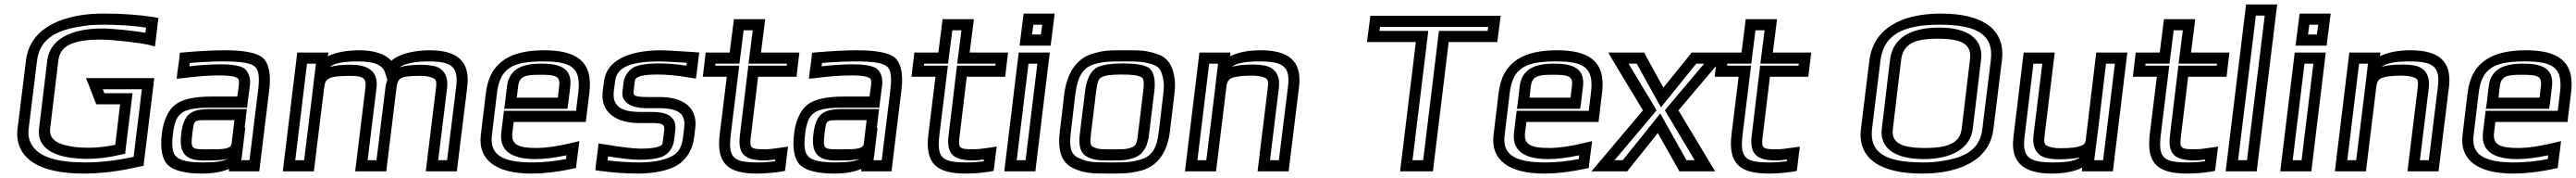

<svg xmlns="http://www.w3.org/2000/svg" viewBox="-20 -745 11604 800"><path d="M682 -568 691 -643 694 -664 673 -668C604 -679 528 -684 447 -684C413 -684 379 -682 347 -677C238 -660 114 -611 97 -473L59 -166C55 -134 60 -102 72 -77C114 10 234 35 359 35C433 35 517 25 607 4L627 0L629 -20L672 -369L675 -394H650H408H367L382 -358L408 -290L414 -276H429H521L499 -94C456 -85 416 -81 379 -81C354 -81 333 -82 312 -85C250 -94 199 -112 206 -168L243 -474C251 -538 305 -567 435 -567C486 -567 608 -553 648 -544L678 -536L682 -568ZM635 -598C580 -607 485 -617 441 -617C297 -617 205 -567 193 -474L156 -168C144 -75 233 -45 299 -36C322 -33 347 -31 373 -31C419 -31 470 -37 524 -50L544 -54L546 -74L574 -301L577 -326H552H450L443 -344H619L582 -40C502 -23 431 -15 365 -15C246 -15 151 -35 118 -103C109 -122 106 -141 109 -166L147 -473C160 -578 246 -612 349 -627C378 -632 408 -634 441 -634C512 -634 577 -630 638 -621L635 -598Z M1151 0 1193 -342C1201 -408 1192 -459 1165 -484C1139 -508 1079 -519 996 -519C942 -519 881 -516 813 -510L790 -508L788 -485L779 -419L776 -391L805 -394C866 -402 920 -406 969 -406C1012 -406 1036 -402 1048 -395C1056 -390 1058 -384 1056 -363L1049 -311H929C858 -311 801 -299 770 -275C737 -250 716 -202 709 -144C701 -78 710 -26 739 -1C766 23 819 35 889 35C938 35 981 28 1012 14L1011 25H1036H1123H1148L1151 0ZM846 -141C855 -208 850 -205 922 -205H1036L1023 -98C1020 -72 969 -74 917 -74H899C842 -74 839 -80 846 -141ZM796 -141C787 -64 810 -24 893 -24H911C936 -24 972 -23 1004 -31C986 -20 952 -15 895 -15C831 -15 794 -23 775 -40C757 -56 752 -86 759 -144C765 -194 777 -221 797 -236C818 -253 857 -261 923 -261H1068H1093L1096 -286L1106 -363C1110 -395 1099 -425 1078 -439C1059 -450 1022 -456 975 -456C932 -456 885 -453 833 -447L835 -462C892 -467 943 -469 990 -469C1069 -469 1112 -461 1129 -445C1145 -430 1150 -400 1143 -342L1104 -25H1067L1070 -46L1085 -171H1082L1089 -230L1092 -255H1067H928C838 -255 807 -232 796 -141Z M1916 -519C1859 -519 1785 -508 1743 -472C1715 -503 1664 -519 1599 -519C1541 -519 1493 -510 1457 -492L1459 -509H1434H1344H1319L1316 -484L1257 0L1254 25H1279H1369H1394L1397 0L1440 -349C1443 -375 1448 -384 1460 -391C1474 -400 1503 -404 1555 -404C1615 -404 1632 -396 1626 -349L1583 0L1580 25H1605H1695H1720L1723 0L1766 -349C1769 -375 1774 -385 1784 -392C1795 -400 1821 -404 1872 -404C1893 -404 1908 -402 1920 -398C1944 -391 1948 -384 1944 -349L1901 0L1898 25H1923H2013H2038L2041 0L2085 -355C2099 -473 2036 -519 1916 -519ZM1390 -349 1384 -300 1350 -25H1310L1363 -459H1403L1399 -425L1390 -349ZM1725 -386C1721 -375 1717 -362 1716 -349L1676 -25H1636L1676 -349C1686 -429 1632 -454 1561 -454C1522 -454 1489 -451 1465 -444C1486 -461 1525 -469 1593 -469C1668 -469 1703 -453 1715 -418L1725 -386ZM1910 -469C2014 -469 2046 -446 2035 -355L1994 -25H1954L1994 -349C2000 -397 1983 -434 1940 -447C1924 -451 1902 -454 1878 -454C1837 -454 1802 -450 1779 -442C1806 -462 1856 -469 1910 -469Z M2432 -519C2290 -519 2187 -474 2169 -329L2146 -138C2132 -26 2216 35 2372 35C2430 35 2492 28 2555 14L2575 10L2577 -10L2586 -79L2590 -111L2557 -103C2494 -88 2442 -80 2398 -80C2319 -80 2281 -92 2288 -149L2294 -197H2594H2619L2622 -222L2635 -329C2653 -473 2571 -519 2432 -519ZM2426 -469C2552 -469 2599 -443 2585 -329L2575 -247H2275H2250L2247 -222L2238 -149C2227 -54 2306 -30 2392 -30C2432 -30 2479 -36 2532 -47L2530 -30C2477 -20 2427 -15 2378 -15C2237 -15 2185 -53 2196 -138L2219 -329C2233 -442 2294 -469 2426 -469ZM2413 -409C2483 -409 2505 -404 2499 -357L2493 -306H2308L2314 -357C2320 -403 2345 -409 2413 -409ZM2419 -459C2346 -459 2274 -443 2264 -357L2255 -281L2251 -256H2276H2511H2536L2540 -281L2549 -357C2559 -443 2495 -459 2419 -459Z M2857 -192H2912C2962 -192 2975 -188 2972 -160L2966 -111C2964 -94 2962 -92 2949 -87C2931 -80 2905 -77 2866 -77C2836 -77 2783 -83 2705 -96L2676 -100L2673 -71L2664 -2L2662 20L2683 23C2741 31 2798 35 2851 35C2921 35 2981 24 3023 2C3069 -22 3100 -70 3107 -128L3112 -170C3123 -259 3061 -309 2951 -309H2895C2842 -309 2832 -315 2834 -333L2839 -374C2841 -390 2843 -393 2855 -399C2868 -406 2895 -410 2941 -410C2984 -410 3031 -406 3087 -396L3115 -392L3119 -421L3127 -486L3130 -509L3106 -511C3025 -516 2975 -519 2959 -519C2809 -519 2712 -471 2701 -380L2695 -335C2683 -237 2761 -192 2857 -192ZM2863 -242C2780 -242 2737 -267 2745 -335L2751 -380C2758 -441 2815 -469 2953 -469C2966 -469 3007 -467 3074 -463L3072 -450C3026 -457 2984 -460 2947 -460C2898 -460 2858 -454 2836 -443C2811 -430 2792 -402 2789 -374L2784 -333C2778 -286 2823 -259 2889 -259H2945C3039 -259 3070 -233 3062 -170L3057 -128C3051 -82 3036 -58 3005 -42C2969 -24 2922 -15 2857 -15C2812 -15 2766 -18 2717 -24L2719 -42C2784 -32 2831 -27 2860 -27C2902 -27 2937 -31 2961 -40C2990 -51 3012 -80 3016 -111L3022 -160C3030 -227 2974 -242 2918 -242H2863Z M3363 -136 3395 -400H3543H3568L3571 -425L3578 -484L3581 -509H3556H3408L3424 -634L3427 -659H3402H3311H3286L3283 -634L3267 -509H3184H3159L3156 -484L3149 -425L3146 -400H3171H3254L3222 -141C3206 -9 3260 35 3389 35C3425 35 3461 32 3495 27L3516 23L3519 2L3526 -57L3530 -86L3501 -82C3463 -76 3440 -74 3431 -74C3360 -74 3355 -77 3363 -136ZM3313 -136C3302 -47 3341 -24 3425 -24C3434 -24 3450 -25 3472 -28L3471 -20C3447 -17 3422 -15 3395 -15C3283 -15 3259 -34 3272 -141L3307 -425L3310 -450H3285H3202L3203 -459H3286H3311L3314 -484L3330 -609H3371L3355 -484L3352 -459H3377H3525L3524 -450H3376H3351L3348 -425L3313 -136Z M3999 0 4041 -342C4049 -408 4040 -459 4013 -484C3987 -508 3927 -519 3844 -519C3790 -519 3729 -516 3661 -510L3638 -508L3636 -485L3627 -419L3624 -391L3653 -394C3714 -402 3768 -406 3817 -406C3860 -406 3884 -402 3896 -395C3904 -390 3906 -384 3904 -363L3897 -311H3777C3706 -311 3649 -299 3618 -275C3585 -250 3564 -202 3557 -144C3549 -78 3558 -26 3587 -1C3614 23 3667 35 3737 35C3786 35 3829 28 3860 14L3859 25H3884H3971H3996L3999 0ZM3694 -141C3703 -208 3698 -205 3770 -205H3884L3871 -98C3868 -72 3817 -74 3765 -74H3747C3690 -74 3687 -80 3694 -141ZM3644 -141C3635 -64 3658 -24 3741 -24H3759C3784 -24 3820 -23 3852 -31C3834 -20 3800 -15 3743 -15C3679 -15 3642 -23 3623 -40C3605 -56 3600 -86 3607 -144C3613 -194 3625 -221 3645 -236C3666 -253 3705 -261 3771 -261H3916H3941L3944 -286L3954 -363C3958 -395 3947 -425 3926 -439C3907 -450 3870 -456 3823 -456C3780 -456 3733 -453 3681 -447L3683 -462C3740 -467 3791 -469 3838 -469C3917 -469 3960 -461 3977 -445C3993 -430 3998 -400 3991 -342L3952 -25H3915L3918 -46L3933 -171H3930L3937 -230L3940 -255H3915H3776C3686 -255 3655 -232 3644 -141Z M4303 -136 4335 -400H4483H4508L4511 -425L4518 -484L4521 -509H4496H4348L4364 -634L4367 -659H4342H4251H4226L4223 -634L4207 -509H4124H4099L4096 -484L4089 -425L4086 -400H4111H4194L4162 -141C4146 -9 4200 35 4329 35C4365 35 4401 32 4435 27L4456 23L4459 2L4466 -57L4470 -86L4441 -82C4403 -76 4380 -74 4371 -74C4300 -74 4295 -77 4303 -136ZM4253 -136C4242 -47 4281 -24 4365 -24C4374 -24 4390 -25 4412 -28L4411 -20C4387 -17 4362 -15 4335 -15C4223 -15 4199 -34 4212 -141L4247 -425L4250 -450H4225H4142L4143 -459H4226H4251L4254 -484L4270 -609H4311L4295 -484L4292 -459H4317H4465L4464 -450H4316H4291L4288 -425L4253 -136Z M4716 -565 4728 -659 4731 -684H4706H4616H4591L4588 -659L4576 -565L4573 -540H4598H4688H4713L4716 -565ZM4669 -590H4629L4635 -634H4675L4669 -590ZM4647 0 4706 -484 4709 -509H4684H4594H4569L4566 -484L4507 0L4504 25H4529H4619H4644L4647 0ZM4600 -25H4560L4613 -459H4653L4600 -25Z M5270 -321C5275 -355 5274 -386 5268 -410C5258 -457 5237 -489 5187 -504C5138 -520 5109 -519 5047 -519C4984 -519 4956 -520 4903 -504C4825 -482 4785 -410 4774 -321L4754 -153C4745 -78 4757 -17 4811 9C4863 35 4902 35 4979 35C5040 35 5071 35 5123 21C5199 0 5239 -66 5250 -153L5270 -321ZM5220 -321 5200 -153C5191 -77 5169 -42 5115 -27C5071 -15 5046 -15 4985 -15C4908 -15 4880 -15 4837 -36C4802 -53 4796 -86 4804 -153L4824 -321C4834 -400 4857 -441 4911 -457C4956 -469 4977 -469 5041 -469C5104 -469 5125 -469 5167 -457C5202 -446 5210 -433 5219 -394C5224 -374 5224 -351 5220 -321ZM5106 -140C5102 -103 5098 -91 5081 -84C5055 -73 5040 -74 4992 -74C4944 -74 4929 -73 4906 -84C4891 -91 4890 -103 4894 -140L4918 -336C4923 -377 4930 -392 4941 -397C4955 -406 4984 -410 5033 -410C5083 -410 5110 -406 5123 -397C5132 -392 5135 -377 5130 -336L5106 -140ZM5156 -140 5180 -336C5186 -385 5178 -425 5154 -441C5133 -454 5093 -460 5039 -460C4986 -460 4944 -454 4920 -441C4892 -425 4874 -385 4868 -336L4844 -140C4839 -97 4843 -56 4880 -39C4913 -23 4939 -24 4986 -24C5033 -24 5058 -23 5096 -39C5136 -56 5151 -97 5156 -140Z M5659 -519C5603 -519 5556 -510 5521 -492L5523 -509H5498H5408H5383L5380 -484L5321 0L5318 25H5343H5433H5458L5461 0L5504 -350C5507 -376 5512 -385 5524 -392C5539 -400 5568 -405 5619 -405C5640 -405 5655 -403 5668 -399C5692 -392 5695 -385 5691 -350L5648 0L5645 25H5670H5760H5785L5788 0L5832 -355C5846 -474 5781 -519 5659 -519ZM5454 -350 5448 -300 5414 -25H5374L5427 -459H5467L5463 -425L5454 -350ZM5653 -469C5760 -469 5793 -447 5782 -355L5741 -25H5701L5741 -350C5747 -398 5730 -435 5687 -448C5671 -452 5649 -455 5625 -455C5586 -455 5554 -452 5529 -445C5550 -461 5588 -469 5653 -469Z M6728 -581 6737 -649 6740 -674H6715H6178H6153L6150 -649L6141 -581L6138 -556H6163H6358L6290 0L6287 25H6312H6410H6435L6438 0L6506 -556H6700H6725L6728 -581ZM6681 -606H6487H6462L6459 -581L6391 -25H6343L6411 -581L6414 -606H6389H6194L6197 -624H6684L6681 -606Z M6994 -519C6852 -519 6749 -474 6731 -329L6708 -138C6694 -26 6778 35 6934 35C6992 35 7054 28 7117 14L7137 10L7139 -10L7148 -79L7152 -111L7119 -103C7056 -88 7004 -80 6960 -80C6881 -80 6843 -92 6850 -149L6856 -197H7156H7181L7184 -222L7197 -329C7215 -473 7133 -519 6994 -519ZM6988 -469C7114 -469 7161 -443 7147 -329L7137 -247H6837H6812L6809 -222L6800 -149C6789 -54 6868 -30 6954 -30C6994 -30 7041 -36 7094 -47L7092 -30C7039 -20 6989 -15 6940 -15C6799 -15 6747 -53 6758 -138L6781 -329C6795 -442 6856 -469 6988 -469ZM6975 -409C7045 -409 7067 -404 7061 -357L7055 -306H6870L6876 -357C6882 -403 6907 -409 6975 -409ZM6981 -459C6908 -459 6836 -443 6826 -357L6817 -281L6813 -256H6838H7073H7098L7102 -281L7111 -357C7121 -443 7057 -459 6981 -459Z M7682 -15 7541 -249 7728 -469 7761 -509H7712H7613H7600L7592 -498L7473 -351L7392 -498L7386 -509H7372H7273H7225L7248 -469L7381 -249L7183 -15L7149 25H7198H7297H7310L7319 14L7448 -147L7539 14L7545 25H7558H7657H7706L7682 -15ZM7614 -25H7577L7476 -205L7459 -235L7435 -205L7290 -25H7253L7430 -234L7442 -249L7434 -264L7316 -459H7353L7445 -293L7462 -263L7487 -293L7621 -459H7657L7492 -264L7480 -249L7489 -234L7614 -25Z M7921 -136 7953 -400H8101H8126L8129 -425L8136 -484L8139 -509H8114H7966L7982 -634L7985 -659H7960H7869H7844L7841 -634L7825 -509H7742H7717L7714 -484L7707 -425L7704 -400H7729H7812L7780 -141C7764 -9 7818 35 7947 35C7983 35 8019 32 8053 27L8074 23L8077 2L8084 -57L8088 -86L8059 -82C8021 -76 7998 -74 7989 -74C7918 -74 7913 -77 7921 -136ZM7871 -136C7860 -47 7899 -24 7983 -24C7992 -24 8008 -25 8030 -28L8029 -20C8005 -17 7980 -15 7953 -15C7841 -15 7817 -34 7830 -141L7865 -425L7868 -450H7843H7760L7761 -459H7844H7869L7872 -484L7888 -609H7929L7913 -484L7910 -459H7935H8083L8082 -450H7934H7909L7906 -425L7871 -136Z M8998 -474C9015 -611 8915 -684 8724 -684C8535 -684 8418 -610 8401 -473L8363 -166C8347 -35 8447 35 8636 35C8670 35 8703 33 8734 28C8835 11 8945 -38 8960 -166L8998 -474ZM8948 -474 8910 -166C8899 -69 8826 -37 8732 -22C8703 -17 8674 -15 8642 -15C8468 -15 8401 -62 8413 -166L8451 -473C8465 -584 8544 -634 8718 -634C8894 -634 8962 -584 8948 -474ZM8711 -571C8824 -571 8863 -543 8854 -476L8817 -167C8809 -106 8764 -80 8652 -80C8538 -80 8499 -106 8507 -167L8544 -476C8554 -555 8616 -571 8711 -571ZM8717 -621C8616 -621 8509 -594 8494 -476L8457 -167C8446 -78 8518 -30 8646 -30C8772 -30 8856 -78 8867 -167L8904 -476C8916 -569 8845 -621 8717 -621Z M9223 35C9278 35 9326 26 9360 8L9358 25H9383H9473H9498L9501 0L9560 -484L9563 -509H9538H9448H9423L9420 -484L9376 -119C9373 -101 9370 -96 9357 -91C9341 -83 9311 -79 9263 -79C9241 -79 9226 -81 9214 -85C9190 -92 9186 -99 9190 -134L9233 -484L9236 -509H9211H9121H9096L9093 -484L9050 -129C9035 -10 9101 35 9223 35ZM9426 -119 9434 -184 9467 -459H9507L9454 -25H9414L9418 -59L9426 -119ZM9229 -15C9121 -15 9089 -37 9100 -129L9140 -459H9180L9140 -134C9135 -86 9152 -49 9194 -36C9210 -32 9232 -29 9257 -29C9294 -29 9326 -32 9350 -38C9329 -22 9292 -15 9229 -15Z M9805 -136 9837 -400H9985H10010L10013 -425L10020 -484L10023 -509H9998H9850L9866 -634L9869 -659H9844H9753H9728L9725 -634L9709 -509H9626H9601L9598 -484L9591 -425L9588 -400H9613H9696L9664 -141C9648 -9 9702 35 9831 35C9867 35 9903 32 9937 27L9958 23L9961 2L9968 -57L9972 -86L9943 -82C9905 -76 9882 -74 9873 -74C9802 -74 9797 -77 9805 -136ZM9755 -136C9744 -47 9783 -24 9867 -24C9876 -24 9892 -25 9914 -28L9913 -20C9889 -17 9864 -15 9837 -15C9725 -15 9701 -34 9714 -141L9749 -425L9752 -450H9727H9644L9645 -459H9728H9753L9756 -484L9772 -609H9813L9797 -484L9794 -459H9819H9967L9966 -450H9818H9793L9790 -425L9755 -136Z M10149 0 10235 -700 10238 -725H10213H10123H10098L10095 -700L10009 0L10006 25H10031H10121H10146L10149 0ZM10102 -25H10062L10142 -675H10182L10102 -25Z M10464 -565 10476 -659 10479 -684H10454H10364H10339L10336 -659L10324 -565L10321 -540H10346H10436H10461L10464 -565ZM10417 -590H10377L10383 -634H10423L10417 -590ZM10395 0 10454 -484 10457 -509H10432H10342H10317L10314 -484L10255 0L10252 25H10277H10367H10392L10395 0ZM10348 -25H10308L10361 -459H10401L10348 -25Z M10839 -519C10783 -519 10736 -510 10701 -492L10703 -509H10678H10588H10563L10560 -484L10501 0L10498 25H10523H10613H10638L10641 0L10684 -350C10687 -376 10692 -385 10704 -392C10719 -400 10748 -405 10799 -405C10820 -405 10835 -403 10848 -399C10872 -392 10875 -385 10871 -350L10828 0L10825 25H10850H10940H10965L10968 0L11012 -355C11026 -474 10961 -519 10839 -519ZM10634 -350 10628 -300 10594 -25H10554L10607 -459H10647L10643 -425L10634 -350ZM10833 -469C10940 -469 10973 -447 10962 -355L10921 -25H10881L10921 -350C10927 -398 10910 -435 10867 -448C10851 -452 10829 -455 10805 -455C10766 -455 10734 -452 10709 -445C10730 -461 10768 -469 10833 -469Z M11359 -519C11217 -519 11114 -474 11096 -329L11073 -138C11059 -26 11143 35 11299 35C11357 35 11419 28 11482 14L11502 10L11504 -10L11513 -79L11517 -111L11484 -103C11421 -88 11369 -80 11325 -80C11246 -80 11208 -92 11215 -149L11221 -197H11521H11546L11549 -222L11562 -329C11580 -473 11498 -519 11359 -519ZM11353 -469C11479 -469 11526 -443 11512 -329L11502 -247H11202H11177L11174 -222L11165 -149C11154 -54 11233 -30 11319 -30C11359 -30 11406 -36 11459 -47L11457 -30C11404 -20 11354 -15 11305 -15C11164 -15 11112 -53 11123 -138L11146 -329C11160 -442 11221 -469 11353 -469ZM11340 -409C11410 -409 11432 -404 11426 -357L11420 -306H11235L11241 -357C11247 -403 11272 -409 11340 -409ZM11346 -459C11273 -459 11201 -443 11191 -357L11182 -281L11178 -256H11203H11438H11463L11467 -281L11476 -357C11486 -443 11422 -459 11346 -459Z"/></svg>

Font: Gamestation Text Outline
Style: Italic
Weight: 400
Designer: Jonas Hecksher
Foundry: Jonas Hecksher, Playtypeª, e-types AS
Version: Version 1.003